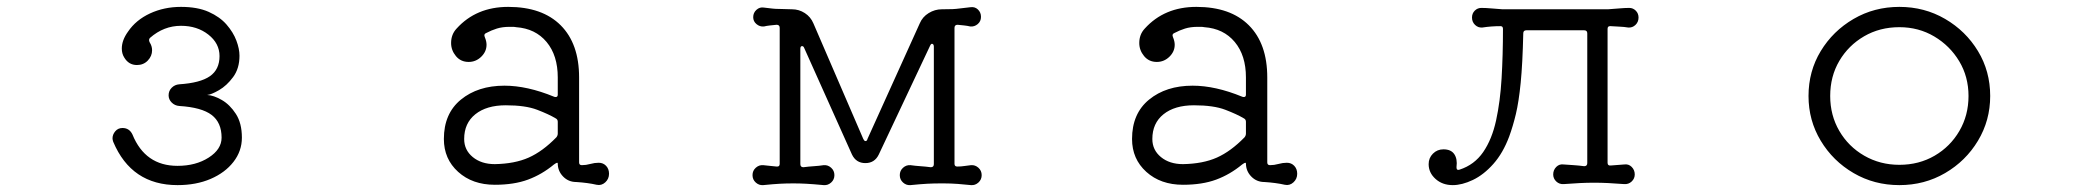

<svg xmlns="http://www.w3.org/2000/svg" viewBox="-20 -526 6040 558"><path d="M496 12Q362 12 309 -114Q307 -120 307 -124Q307 -135 315 -144.5Q323 -154 336 -154Q356 -154 365 -135Q402 -44 496 -44Q549 -44 586.5 -68Q624 -92 624 -126Q624 -170 595 -192Q566 -214 501 -218Q488 -219 479 -228Q470 -237 470 -249Q470 -262 479 -271Q488 -280 501 -281Q562 -285 590 -304.5Q618 -324 618 -363Q618 -400 585.5 -425.5Q553 -451 506 -451Q456 -451 416 -416Q411 -411 415 -403Q422 -392 422 -380Q422 -363 409.5 -350Q397 -337 378 -337Q354 -337 341 -359Q334 -370 334 -385Q334 -409 352 -434Q375 -468 416 -487Q457 -506 506 -506Q554 -506 586.5 -491.5Q619 -477 638.5 -454.5Q658 -432 667 -408Q676 -384 676 -364Q676 -327 657.5 -302Q639 -277 616.5 -264Q594 -251 582 -250Q601 -249 624.5 -235.5Q648 -222 665.5 -195Q683 -168 683 -126Q683 -87 658.5 -55.5Q634 -24 592 -6Q550 12 496 12Z M1418 11Q1353 11 1311.5 -26.5Q1270 -64 1270 -122Q1270 -196 1319.5 -236.5Q1369 -277 1446 -277Q1512 -277 1590 -245Q1592 -244 1595 -244Q1601 -244 1601 -251V-301Q1601 -365 1568.5 -404Q1536 -443 1480 -447Q1475 -448 1470.5 -448Q1466 -448 1461 -448Q1440 -448 1424 -443Q1408 -438 1393 -430Q1385 -427 1389 -418Q1394 -406 1394 -396Q1394 -376 1378.5 -361Q1363 -346 1342 -346Q1319 -346 1305 -363Q1291 -380 1291 -401Q1291 -426 1307 -443Q1364 -506 1457 -506Q1556 -506 1609.5 -452.5Q1663 -399 1663 -301V-54Q1663 -46 1671 -46Q1683 -46 1695.5 -49.5Q1708 -53 1720 -53Q1733 -53 1741.5 -44Q1750 -35 1750 -21Q1750 -6 1739 4Q1728 14 1714 11Q1701 8 1686 6Q1671 4 1655 3Q1632 3 1616.5 -13Q1601 -29 1601 -51Q1601 -53 1599 -53Q1597 -53 1590 -48Q1555 -19 1514.5 -4Q1474 11 1418 11ZM1418 -49Q1476 -50 1516.5 -68Q1557 -86 1597 -127Q1601 -132 1601 -138V-172Q1601 -179 1595 -182Q1575 -194 1541 -207Q1507 -220 1450 -220Q1394 -220 1361.5 -194Q1329 -168 1329 -122Q1329 -90 1354 -69.5Q1379 -49 1418 -49Z M2198 12Q2186 13 2176.5 4.5Q2167 -4 2167 -17Q2167 -30 2176.5 -38.5Q2186 -47 2198 -46Q2207 -45 2217 -44Q2227 -43 2237 -42H2239Q2246 -42 2246 -50V-445Q2246 -454 2237 -454Q2227 -453 2217.5 -452Q2208 -451 2200 -449Q2188 -448 2178.5 -456Q2169 -464 2169 -476Q2169 -489 2178.5 -497.5Q2188 -506 2200 -504Q2217 -502 2225.5 -501Q2234 -500 2246 -500Q2258 -500 2282 -499Q2302 -499 2319 -488Q2336 -477 2344 -458L2489 -122Q2492 -116 2495 -116Q2500 -116 2501 -122L2653 -458Q2661 -477 2679 -488Q2697 -499 2717 -499Q2738 -499 2748.5 -499.5Q2759 -500 2770 -501.5Q2781 -503 2800 -505Q2813 -507 2822 -498.5Q2831 -490 2831 -477Q2831 -464 2821.5 -456Q2812 -448 2800 -449Q2792 -451 2782.5 -452Q2773 -453 2763 -454Q2754 -454 2754 -445V-50Q2754 -42 2762 -42Q2773 -42 2782.5 -43.5Q2792 -45 2802 -46Q2814 -47 2823.5 -38.5Q2833 -30 2833 -17Q2833 -4 2823.5 4.5Q2814 13 2802 12Q2784 10 2763.5 8.5Q2743 7 2723 7H2714Q2694 7 2675 8Q2656 9 2626 12Q2614 13 2604.5 4.5Q2595 -4 2595 -17Q2595 -30 2604.5 -38.5Q2614 -47 2626 -46Q2640 -44 2655 -43Q2670 -42 2685 -40Q2694 -40 2694 -49V-390Q2694 -397 2690 -398.5Q2686 -400 2683 -393L2534 -77Q2522 -52 2495 -52Q2468 -52 2456 -77L2317 -387Q2315 -392 2311 -392Q2306 -392 2306 -384V-49Q2306 -40 2315 -40Q2330 -42 2345.5 -43Q2361 -44 2374 -46Q2386 -47 2395.5 -38.5Q2405 -30 2405 -17Q2405 -4 2395.5 4.5Q2386 13 2374 12Q2342 9 2323 8Q2304 7 2286 7Q2265 7 2246.5 8Q2228 9 2198 12Z M3418 11Q3353 11 3311.5 -26.5Q3270 -64 3270 -122Q3270 -196 3319.5 -236.5Q3369 -277 3446 -277Q3512 -277 3590 -245Q3592 -244 3595 -244Q3601 -244 3601 -251V-301Q3601 -365 3568.5 -404Q3536 -443 3480 -447Q3475 -448 3470.5 -448Q3466 -448 3461 -448Q3440 -448 3424 -443Q3408 -438 3393 -430Q3385 -427 3389 -418Q3394 -406 3394 -396Q3394 -376 3378.5 -361Q3363 -346 3342 -346Q3319 -346 3305 -363Q3291 -380 3291 -401Q3291 -426 3307 -443Q3364 -506 3457 -506Q3556 -506 3609.5 -452.5Q3663 -399 3663 -301V-54Q3663 -46 3671 -46Q3683 -46 3695.5 -49.5Q3708 -53 3720 -53Q3733 -53 3741.5 -44Q3750 -35 3750 -21Q3750 -6 3739 4Q3728 14 3714 11Q3701 8 3686 6Q3671 4 3655 3Q3632 3 3616.5 -13Q3601 -29 3601 -51Q3601 -53 3599 -53Q3597 -53 3590 -48Q3555 -19 3514.5 -4Q3474 11 3418 11ZM3418 -49Q3476 -50 3516.5 -68Q3557 -86 3597 -127Q3601 -132 3601 -138V-172Q3601 -179 3595 -182Q3575 -194 3541 -207Q3507 -220 3450 -220Q3394 -220 3361.5 -194Q3329 -168 3329 -122Q3329 -90 3354 -69.5Q3379 -49 3418 -49Z M4202 12Q4172 12 4152 -6Q4132 -24 4132 -49Q4132 -67 4144.5 -79.5Q4157 -92 4175 -92Q4197 -92 4206.5 -78Q4216 -64 4213 -41V-39Q4213 -30 4222 -33Q4265 -47 4290.5 -84Q4316 -121 4328 -176Q4340 -231 4344 -298.5Q4348 -366 4348 -442Q4348 -450 4341 -450Q4327 -450 4314 -449Q4301 -448 4288 -446Q4276 -445 4267 -453.5Q4258 -462 4258 -475Q4258 -487 4266 -495Q4274 -503 4285 -503Q4299 -503 4315 -501.5Q4331 -500 4347 -499H4653Q4669 -500 4685.5 -501.5Q4702 -503 4715 -503Q4726 -503 4734 -495Q4742 -487 4742 -475Q4742 -462 4733 -453.5Q4724 -445 4712 -446Q4700 -448 4687.5 -448.5Q4675 -449 4661 -450H4659Q4652 -450 4652 -442V-53Q4652 -44 4661 -45L4700 -48Q4713 -50 4722 -41Q4731 -32 4731 -19Q4731 -7 4722 1.5Q4713 10 4700 9Q4674 7 4653.5 6Q4633 5 4613 5Q4593 5 4572 6Q4551 7 4525 9Q4512 10 4503 1.5Q4494 -7 4494 -19Q4494 -32 4503 -41Q4512 -50 4525 -48Q4539 -47 4554 -46Q4569 -45 4584 -43Q4593 -43 4593 -52V-429Q4593 -438 4584 -438H4416Q4407 -438 4407 -429Q4405 -341 4399.5 -285.5Q4394 -230 4385.5 -194.5Q4377 -159 4366 -129Q4348 -81 4320 -49.5Q4292 -18 4260.5 -3Q4229 12 4202 12Z M5500 12Q5427 12 5367 -23Q5307 -58 5271.5 -117Q5236 -176 5236 -247Q5236 -319 5271.5 -377.5Q5307 -436 5367 -471Q5427 -506 5500 -506Q5573 -506 5633 -471Q5693 -436 5728.5 -377.5Q5764 -319 5764 -247Q5764 -176 5728.5 -117Q5693 -58 5633 -23Q5573 12 5500 12ZM5500 -47Q5557 -47 5602.5 -73.5Q5648 -100 5674.5 -145.5Q5701 -191 5701 -247Q5701 -303 5674 -348Q5647 -393 5601.5 -420Q5556 -447 5500 -447Q5443 -447 5397.5 -420.5Q5352 -394 5325.5 -349Q5299 -304 5299 -247Q5299 -191 5325.5 -145.5Q5352 -100 5398 -73.5Q5444 -47 5500 -47Z"/></svg>

Font: Kiwi Maru Light
Style: Regular
Weight: 300
Designer: Hiroki-Chan
Version: Version 1.100